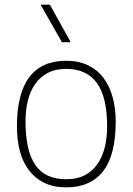

<svg xmlns="http://www.w3.org/2000/svg" viewBox="-20 -800 572 828"><path d="M266 8Q211 8 171 -11.5Q131 -31 104.5 -66Q78 -101 65.5 -149Q53 -197 53 -254Q53 -538 266 -538Q320 -538 360.5 -518Q401 -498 427 -463Q453 -428 466 -380Q479 -332 479 -276Q479 -131 424.5 -61.5Q370 8 266 8ZM266 -27Q312 -27 345 -44Q378 -61 399.5 -91.5Q421 -122 431.5 -163.5Q442 -205 442 -254Q442 -382 397.5 -442.5Q353 -503 266 -503Q219 -503 186 -485.5Q153 -468 131.5 -437.5Q110 -407 100 -365.5Q90 -324 90 -276Q90 -151 132 -89Q174 -27 266 -27ZM285 -618H247L155 -780H195Z"/></svg>

Font: Tanohe Sans ExtraLight
Style: Regular
Weight: 250
Designer: Village Type and Design LLC & Cristiano Sobral
Foundry: Cooper Hewitt Smithsonian Design Museum
Version: Version 1.00;May 30, 2020;FontCreator 12.0.0.2522 64-bit; tt